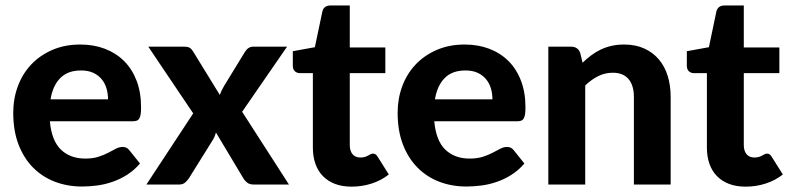

<svg xmlns="http://www.w3.org/2000/svg" viewBox="-20 -690 2951 718"><path d="M280.5 -523.5Q330 -523.5 371.8 -507.8Q413.5 -492 443.8 -462Q474 -432 490.8 -388.2Q507.5 -344.5 507.5 -288.5Q507.5 -273 506 -263Q504.5 -253 501 -247Q497.5 -241 491.5 -238.8Q485.5 -236.5 476 -236.5H166.5Q173 -164 207.8 -130.5Q242.5 -97 299 -97Q327.5 -97 348.2 -103.8Q369 -110.5 384.8 -118.8Q400.5 -127 413.2 -133.8Q426 -140.5 438.5 -140.5Q454.5 -140.5 463.5 -128.5L503.5 -78.5Q481.5 -53 455 -36.2Q428.5 -19.5 400 -9.8Q371.5 0 342.5 3.8Q313.5 7.5 286.5 7.5Q232.5 7.5 185.8 -10.2Q139 -28 104.2 -62.8Q69.5 -97.5 49.5 -149Q29.5 -200.5 29.5 -268.5Q29.5 -321 46.8 -367.5Q64 -414 96.5 -448.5Q129 -483 175.5 -503.2Q222 -523.5 280.5 -523.5ZM283 -426.5Q233.5 -426.5 205.5 -398.2Q177.5 -370 169 -318.5H384Q384 -340 378.2 -359.5Q372.5 -379 360 -394Q347.5 -409 328.5 -417.8Q309.5 -426.5 283 -426.5Z M702.5 -266 534.5 -515.5H667Q682 -515.5 689 -511.5Q696 -507.5 701.5 -498.5L802 -335Q805 -343.5 809 -352Q813 -360.5 818.5 -369.5L896 -496Q908 -515.5 927 -515.5H1053.5L885.5 -272L1060.5 0H928Q913 0 903.8 -7.5Q894.5 -15 889 -25L787.5 -194.5Q783 -177.5 774.5 -164.5L687.5 -25Q681.5 -15.5 672.8 -7.8Q664 0 650.5 0H527.5Z M1295 8Q1260 8 1233 -2.2Q1206 -12.5 1187.5 -31.5Q1169 -50.5 1159.5 -77.5Q1150 -104.5 1150 -138.5V-416.5H1101.5Q1090.5 -416.5 1082.8 -423.5Q1075 -430.5 1075 -444.5V-498.5L1157.5 -513.5L1185.5 -647Q1191 -669.5 1216 -669.5H1288V-512.5H1421V-416.5H1288V-147.5Q1288 -126 1298.2 -113.5Q1308.5 -101 1327.5 -101Q1337.5 -101 1344.5 -103.2Q1351.5 -105.5 1356.5 -108.2Q1361.5 -111 1365.8 -113.2Q1370 -115.5 1374.5 -115.5Q1380.5 -115.5 1384.5 -112.8Q1388.5 -110 1392.5 -103.5L1434 -37.5Q1405.5 -15 1369.5 -3.5Q1333.5 8 1295 8Z M1718 -523.5Q1767.5 -523.5 1809.2 -507.8Q1851 -492 1881.2 -462Q1911.5 -432 1928.2 -388.2Q1945 -344.5 1945 -288.5Q1945 -273 1943.5 -263Q1942 -253 1938.5 -247Q1935 -241 1929 -238.8Q1923 -236.5 1913.5 -236.5H1604Q1610.5 -164 1645.2 -130.5Q1680 -97 1736.5 -97Q1765 -97 1785.8 -103.8Q1806.5 -110.5 1822.2 -118.8Q1838 -127 1850.8 -133.8Q1863.5 -140.5 1876 -140.5Q1892 -140.5 1901 -128.5L1941 -78.5Q1919 -53 1892.5 -36.2Q1866 -19.5 1837.5 -9.8Q1809 0 1780 3.8Q1751 7.5 1724 7.5Q1670 7.5 1623.2 -10.2Q1576.5 -28 1541.8 -62.8Q1507 -97.5 1487 -149Q1467 -200.5 1467 -268.5Q1467 -321 1484.2 -367.5Q1501.5 -414 1534 -448.5Q1566.5 -483 1613 -503.2Q1659.5 -523.5 1718 -523.5ZM1720.5 -426.5Q1671 -426.5 1643 -398.2Q1615 -370 1606.5 -318.5H1821.5Q1821.5 -340 1815.8 -359.5Q1810 -379 1797.5 -394Q1785 -409 1766 -417.8Q1747 -426.5 1720.5 -426.5Z M2030.5 0V-515.5H2115.5Q2141.5 -515.5 2150 -491.5L2158.5 -455.5Q2174 -470.5 2190.8 -483Q2207.5 -495.5 2226.2 -504.5Q2245 -513.5 2266.8 -518.5Q2288.5 -523.5 2314 -523.5Q2356 -523.5 2388.5 -509Q2421 -494.5 2443.2 -468.5Q2465.5 -442.5 2476.8 -406.5Q2488 -370.5 2488 -327.5V0H2350.5V-327.5Q2350.5 -370.5 2330.5 -394.2Q2310.5 -418 2271.5 -418Q2242 -418 2216.8 -405.2Q2191.5 -392.5 2168.5 -370.5V0Z M2768.5 8Q2733.5 8 2706.5 -2.2Q2679.5 -12.5 2661 -31.5Q2642.5 -50.5 2633 -77.5Q2623.5 -104.5 2623.5 -138.5V-416.5H2575Q2564 -416.5 2556.2 -423.5Q2548.5 -430.5 2548.5 -444.5V-498.5L2631 -513.5L2659 -647Q2664.5 -669.5 2689.5 -669.5H2761.5V-512.5H2894.5V-416.5H2761.5V-147.5Q2761.5 -126 2771.8 -113.5Q2782 -101 2801 -101Q2811 -101 2818 -103.2Q2825 -105.5 2830 -108.2Q2835 -111 2839.2 -113.2Q2843.5 -115.5 2848 -115.5Q2854 -115.5 2858 -112.8Q2862 -110 2866 -103.5L2907.5 -37.5Q2879 -15 2843 -3.5Q2807 8 2768.5 8Z"/></svg>

Font: Lato Heavy
Style: Regular
Weight: 800
Designer: Lukasz Dziedzic
Foundry: tyPoland Lukasz Dziedzic
Version: Version 2.007; 2014-02-27